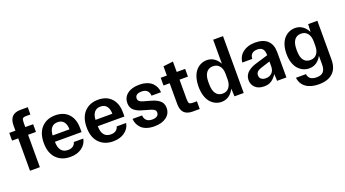

<svg xmlns="http://www.w3.org/2000/svg" viewBox="-64 -1377 4044 2250"><g transform="rotate(-20 1958.0 -251.5)"><path d="M88.9 -564.9Q88.9 -709 228 -709H318.8V-618.2H270Q232.9 -618.2 222.4 -606.4Q211.9 -594.7 211.9 -551.8V-500H310.1V-403.8H211.9V0H88.9V-403.8H12.2V-500H88.9Z M590.3 9.8Q482.4 9.8 417 -57.9Q351.6 -125.5 351.6 -250Q351.6 -374.5 416.3 -442.1Q481 -509.8 587.4 -509.8Q691.9 -509.8 751.7 -445.8Q811.5 -381.8 811.5 -269V-219.2H479.5V-216.8Q479.5 -149.4 507.8 -112.8Q536.1 -76.2 592.3 -76.2Q632.3 -76.2 656.2 -94.2Q680.2 -112.3 686.5 -141.1H804.7Q792.5 -73.2 735.1 -31.7Q677.7 9.8 590.3 9.8ZM479.5 -297.9H689.5Q689.5 -356.9 663.3 -390.9Q637.2 -424.8 586.4 -424.8Q536.1 -424.8 509.3 -391.8Q482.4 -358.9 479.5 -297.9Z M1125 9.8Q1017.1 9.8 951.7 -57.9Q886.2 -125.5 886.2 -250Q886.2 -374.5 950.9 -442.1Q1015.6 -509.8 1122.1 -509.8Q1226.6 -509.8 1286.4 -445.8Q1346.2 -381.8 1346.2 -269V-219.2H1014.2V-216.8Q1014.2 -149.4 1042.5 -112.8Q1070.8 -76.2 1127 -76.2Q1167 -76.2 1190.9 -94.2Q1214.8 -112.3 1221.2 -141.1H1339.4Q1327.1 -73.2 1269.8 -31.7Q1212.4 9.8 1125 9.8ZM1014.2 -297.9H1224.1Q1224.1 -356.9 1198 -390.9Q1171.9 -424.8 1121.1 -424.8Q1070.8 -424.8 1043.9 -391.8Q1017.1 -358.9 1014.2 -297.9Z M1576.7 -212.9Q1544.4 -221.7 1521 -231.9Q1497.6 -242.2 1475.8 -258.3Q1454.1 -274.4 1442.9 -298.6Q1431.6 -322.8 1431.6 -354Q1431.6 -425.3 1486.3 -467.5Q1541 -509.8 1634.8 -509.8Q1688 -509.8 1729.2 -495.4Q1770.5 -481 1794.9 -456.3Q1819.3 -431.6 1832 -402.3Q1844.7 -373 1846.7 -339.8H1728Q1727.1 -377.4 1704.1 -401.6Q1681.2 -425.8 1633.8 -425.8Q1593.3 -425.8 1573 -410.6Q1552.7 -395.5 1552.7 -368.2Q1552.7 -326.2 1613.8 -311L1698.7 -287.1Q1731 -278.3 1754.4 -268.1Q1777.8 -257.8 1800 -241.7Q1822.3 -225.6 1834 -201.4Q1845.7 -177.2 1845.7 -146Q1845.7 -74.7 1789.6 -32.5Q1733.4 9.8 1639.6 9.8Q1585.9 9.8 1544.4 -4.4Q1502.9 -18.6 1478.3 -43.2Q1453.6 -67.9 1440.7 -97.2Q1427.7 -126.5 1425.8 -160.2H1544.9Q1546.4 -123.5 1569.8 -98.9Q1593.3 -74.2 1641.6 -74.2Q1681.6 -74.2 1702.6 -89.6Q1723.6 -105 1723.6 -131.8Q1723.6 -154.8 1707.3 -167.7Q1690.9 -180.7 1660.6 -189Z M2116.7 0Q1977.5 0 1977.5 -144V-403.8H1900.9V-500H1977.5V-615.2L2100.6 -629.9V-500H2205.6V-403.8H2100.6V-163.1Q2100.6 -119.6 2111.1 -107.9Q2121.6 -96.2 2158.7 -96.2H2205.6V0Z M2476.6 9.8Q2437 9.8 2402.1 -6.6Q2367.2 -22.9 2340.1 -54.2Q2313 -85.4 2297.4 -136Q2281.7 -186.5 2281.7 -250Q2281.7 -313.5 2297.4 -364Q2313 -414.6 2340.1 -445.8Q2367.2 -477.1 2402.1 -493.4Q2437 -509.8 2476.6 -509.8Q2575.2 -509.8 2630.9 -410.2V-709H2753.9V0H2638.7L2634.8 -97.2Q2578.6 9.8 2476.6 9.8ZM2408.7 -234.9Q2408.7 -159.2 2437.7 -118.2Q2466.8 -77.1 2520.5 -77.1Q2572.8 -77.1 2601.8 -114.7Q2630.9 -152.3 2630.9 -214.8V-285.2Q2630.9 -345.2 2601.8 -381.6Q2572.8 -418 2520.5 -418Q2466.8 -418 2437.7 -378.2Q2408.7 -338.4 2408.7 -265.1Z M3008.3 9.8Q2937 9.8 2897.7 -28.1Q2858.4 -65.9 2858.4 -122.1Q2858.4 -152.8 2870.8 -178.5Q2883.3 -204.1 2905 -221.9Q2926.8 -239.7 2949.7 -251.7Q2972.7 -263.7 2999.5 -272L3163.6 -321.8V-325.2Q3163.6 -376 3142.3 -400.4Q3121.1 -424.8 3076.7 -424.8Q3034.2 -424.8 3010 -403.6Q2985.8 -382.3 2985.4 -340.8H2860.4Q2868.7 -419.9 2928.2 -464.8Q2987.8 -509.8 3079.6 -509.8Q3181.2 -509.8 3233.9 -459.7Q3286.6 -409.7 3286.6 -316.9V0H3170.4L3166.5 -85.9Q3135.7 -38.6 3099.4 -14.4Q3063 9.8 3008.3 9.8ZM2981.4 -136.2Q2981.4 -106.4 3002 -89.8Q3022.5 -73.2 3058.6 -73.2Q3105.5 -73.2 3134.5 -102.5Q3163.6 -131.8 3163.6 -183.1V-244.1L3048.3 -207Q3014.2 -196.3 2997.8 -179.4Q2981.4 -162.6 2981.4 -136.2Z M3618.2 206.1Q3518.1 206.1 3458.7 162.6Q3399.4 119.1 3390.1 42H3515.1Q3524.4 120.1 3621.1 120.1Q3678.7 120.1 3705.1 90.8Q3731.4 61.5 3731.4 1V-107.9Q3675.3 -7.8 3577.1 -7.8Q3537.6 -7.8 3502.7 -23.7Q3467.8 -39.6 3440.4 -69.8Q3413.1 -100.1 3397.2 -148.7Q3381.3 -197.3 3381.3 -258.8Q3381.3 -320.3 3397.2 -368.9Q3413.1 -417.5 3440.4 -447.8Q3467.8 -478 3502.7 -493.9Q3537.6 -509.8 3577.1 -509.8Q3678.7 -509.8 3735.4 -403.8L3739.3 -500H3854.5V-15.1Q3854.5 91.8 3794.2 148.9Q3733.9 206.1 3618.2 206.1ZM3509.3 -251Q3509.3 -174.3 3537.6 -134.8Q3565.9 -95.2 3621.1 -95.2Q3673.8 -95.2 3702.6 -131.6Q3731.4 -168 3731.4 -231V-287.1Q3731.4 -350.1 3702.4 -387Q3673.3 -423.8 3621.1 -423.8Q3566.4 -423.8 3537.8 -383.8Q3509.3 -343.8 3509.3 -267.1Z"/></g></svg>

Font: TASA Orbiter Text SemiBold
Style: Regular
Weight: 600
Designer: Weizhong Zhang
Version: Version 1.000;Glyphs 3.1.2 (3151)